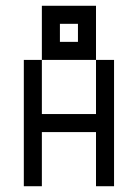

<svg xmlns="http://www.w3.org/2000/svg" viewBox="-20 -645 478 665"><path d="M125 -625V-437.5H312.5V-625ZM312.5 -437.5V-250H125V-437.5H62.5V0H125V-187.5H312.5V0H375V-437.5ZM187.5 -562.5H250V-500H187.5Z"/></svg>

Font: Medodica
Style: Regular
Weight: 400
Version: Version 001.000